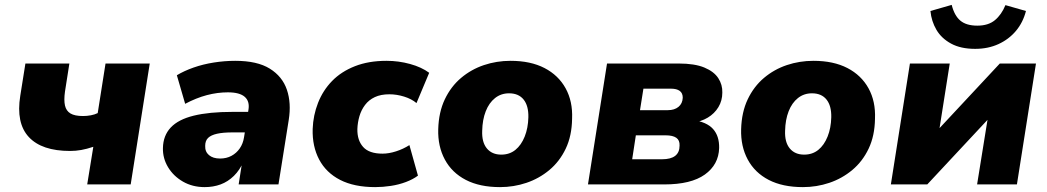

<svg xmlns="http://www.w3.org/2000/svg" viewBox="-20 -755 4285 786"><path d="M337 0 362 -154Q335 -145 312.5 -141Q290 -137 267 -137Q151 -137 98 -194Q45 -251 63 -363L84 -495H264L246 -380Q241 -345 246 -323Q251 -301 268.5 -290.5Q286 -280 320 -280Q336 -280 352 -283Q368 -286 380 -292L412 -495H593L515 0Z M818 11Q768 11 729 -11.5Q690 -34 668 -70.5Q646 -107 647 -149Q648 -200 679 -233Q710 -266 773 -281.5Q836 -297 932 -297H1009L995 -213H932Q893 -213 868.5 -207.5Q844 -202 832 -190.5Q820 -179 820 -158Q819 -134 835.5 -120Q852 -106 881 -106Q907 -106 927.5 -117Q948 -128 961.5 -147.5Q975 -167 979 -193L997 -305Q1003 -340 982 -358.5Q961 -377 913 -377Q870 -377 826.5 -365.5Q783 -354 738 -330L704 -447Q734 -465 772.5 -478.5Q811 -492 855 -499Q899 -506 943 -506Q1033 -506 1084.5 -474Q1136 -442 1154.5 -387.5Q1173 -333 1162 -264L1120 0H957L972 -96H978Q962 -59 937.5 -35Q913 -11 883 0Q853 11 818 11Z M1516 11Q1430 11 1372.5 -18.5Q1315 -48 1286.5 -102Q1258 -156 1260 -227Q1262 -283 1282 -334Q1302 -385 1339.5 -423.5Q1377 -462 1433 -484Q1489 -506 1562 -506Q1612 -506 1659 -493Q1706 -480 1737 -457L1685 -333Q1665 -350 1634.5 -359.5Q1604 -369 1574 -369Q1539 -369 1514.5 -357.5Q1490 -346 1474.5 -325.5Q1459 -305 1451.5 -279.5Q1444 -254 1443 -227Q1442 -181 1466.5 -153.5Q1491 -126 1546 -126Q1572 -126 1601.5 -135.5Q1631 -145 1656 -161L1691 -36Q1671 -21 1642 -10Q1613 1 1580 6Q1547 11 1516 11Z M2027 11Q1944 11 1887 -18.5Q1830 -48 1801 -102Q1772 -156 1774 -226Q1776 -296 1801 -348.5Q1826 -401 1867.5 -436Q1909 -471 1961 -488.5Q2013 -506 2070 -506Q2152 -506 2209 -476.5Q2266 -447 2295.5 -393.5Q2325 -340 2322 -269Q2321 -199 2296 -146.5Q2271 -94 2229 -59Q2187 -24 2135 -6.5Q2083 11 2027 11ZM2032 -122Q2066 -122 2090 -141.5Q2114 -161 2128 -196Q2142 -231 2143 -275Q2144 -322 2123.5 -347.5Q2103 -373 2064 -373Q2031 -373 2006.5 -353.5Q1982 -334 1968.5 -299.5Q1955 -265 1954 -220Q1952 -173 1973 -147.5Q1994 -122 2032 -122Z M2387 0 2465 -495H2758Q2824 -495 2863.5 -478.5Q2903 -462 2920.5 -435Q2938 -408 2937 -376Q2937 -343 2921 -316.5Q2905 -290 2877.5 -273.5Q2850 -257 2813 -252L2815 -264Q2873 -256 2899 -227Q2925 -198 2924 -149Q2922 -81 2865.5 -40.5Q2809 0 2699 0ZM2568 -103H2690Q2726 -103 2744 -117Q2762 -131 2762 -159Q2763 -181 2748.5 -191Q2734 -201 2705 -201H2583ZM2600 -304H2714Q2741 -304 2757.5 -317.5Q2774 -331 2775 -355Q2775 -374 2762.5 -383Q2750 -392 2727 -392H2614Z M3267 11Q3184 11 3127 -18.5Q3070 -48 3041 -102Q3012 -156 3014 -226Q3016 -296 3041 -348.5Q3066 -401 3107.5 -436Q3149 -471 3201 -488.5Q3253 -506 3310 -506Q3392 -506 3449 -476.5Q3506 -447 3535.5 -393.5Q3565 -340 3562 -269Q3561 -199 3536 -146.5Q3511 -94 3469 -59Q3427 -24 3375 -6.5Q3323 11 3267 11ZM3272 -122Q3306 -122 3330 -141.5Q3354 -161 3368 -196Q3382 -231 3383 -275Q3384 -322 3363.5 -347.5Q3343 -373 3304 -373Q3271 -373 3246.5 -353.5Q3222 -334 3208.5 -299.5Q3195 -265 3194 -220Q3192 -173 3213 -147.5Q3234 -122 3272 -122Z M3627 0 3705 -495H3868L3821 -197H3795L4073 -495H4221L4143 0H3980L4028 -298H4054L3776 0ZM3972 -555Q3913 -555 3873.5 -576.5Q3834 -598 3813.5 -633Q3793 -668 3789 -710L3876 -735Q3887 -691 3911.5 -670.5Q3936 -650 3981 -650Q4026 -650 4053 -672.5Q4080 -695 4096 -734L4180 -710Q4168 -663 4139 -628.5Q4110 -594 4067.5 -574.5Q4025 -555 3972 -555Z"/></svg>

Font: Nunito Sans 11pt Black
Style: Italic
Weight: 900
Italic angle: -9°
Version: Version 3.101;gftools[0.9.27]